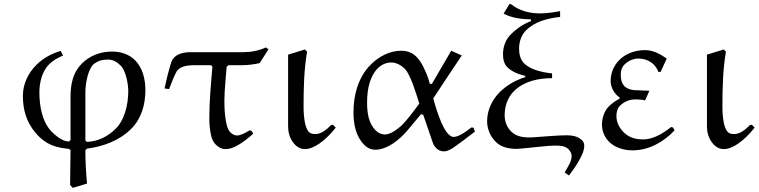

<svg xmlns="http://www.w3.org/2000/svg" viewBox="-20 -714 3681 931"><path d="M320 183 333 197 402 176C397 122 394 69 394 15L401 7C482 -4 559 -32 617 -90C666 -139 685 -208 685 -277C685 -330 672 -384 635 -422C606 -451 565 -464 524 -464C482 -464 431 -453 388 -416C330 -366 322 -301 322 -240V-35L315 -28C296 -28 270 -37 232 -74C184 -122 171 -200 171 -267C171 -315 185 -370 219 -403C239 -423 260 -433 286 -445L274 -467C230 -454 189 -432 156 -399C116 -359 91 -306 91 -249C91 -180 109 -120 154 -68C206 -8 256 2 315 8L322 15ZM401 -26 394 -33V-265C394 -313 408 -384 438 -406C462 -422 479 -425 505 -425C528 -425 547 -414 564 -397C596 -365 602 -289 602 -277C602 -240 598 -203 586 -168C577 -139 563 -112 542 -91C504 -52 455 -28 401 -26Z M905 -461C876 -461 837 -456 817 -426C804 -406 782 -304 778 -285L800 -282C813 -316 830 -362 843 -376C863 -396 900 -398 928 -398H1003L1010 -391C1003 -308 995 -225 995 -142C995 -114 997 -87 1003 -60C1006 -43 1014 -25 1026 -13C1039 0 1055 9 1073 9C1093 9 1112 2 1130 -8C1153 -20 1189 -48 1208 -66L1199 -80L1190 -82C1174 -72 1148 -57 1129 -57C1117 -57 1106 -64 1097 -72C1068 -100 1068 -208 1068 -225C1068 -279 1077 -356 1079 -390L1088 -398H1156C1184 -398 1212 -402 1239 -408L1282 -475L1269 -484C1235 -468 1197 -461 1159 -461Z M1595 -109 1586 -108C1574 -96 1563 -86 1549 -77C1537 -70 1525 -64 1511 -64C1500 -64 1487 -65 1479 -73C1467 -85 1463 -101 1459 -117C1454 -143 1452 -169 1452 -195C1452 -285 1454 -375 1469 -464L1458 -474L1377 -449V-102C1377 -74 1384 -46 1401 -24C1414 -5 1435 9 1458 9C1484 9 1508 -4 1529 -18C1559 -39 1585 -66 1608 -95Z M2013 -212C1986 -174 1955 -134 1930 -108C1917 -96 1899 -82 1883 -73C1871 -67 1859 -62 1846 -62C1830 -62 1814 -69 1802 -81C1767 -116 1760 -167 1760 -216C1760 -249 1763 -283 1773 -315C1781 -340 1793 -364 1812 -383C1829 -400 1852 -411 1876 -411C1902 -411 1926 -398 1944 -379C1969 -354 1996 -268 2013 -212ZM2168 -468 2074 -307 2064 -308C2058 -331 2050 -355 2036 -383C2027 -403 2015 -423 1999 -439C1980 -458 1954 -468 1926 -468C1870 -468 1818 -441 1778 -401C1717 -340 1694 -254 1694 -169C1694 -112 1705 -53 1746 -12C1760 3 1779 12 1800 12C1824 12 1846 4 1867 -7C1893 -21 1917 -41 1938 -62C1944 -68 1951 -76 1956 -82L2021 -160L2032 -158L2078 -24C2081 -12 2088 -3 2096 5C2106 15 2119 20 2132 20C2150 20 2166 10 2180 1C2200 -13 2249 -49 2283 -76L2276 -95L2266 -96C2239 -75 2204 -50 2179 -50C2169 -50 2161 -57 2154 -64C2137 -81 2128 -104 2118 -125C2103 -161 2091 -199 2081 -237C2081 -238 2173 -376 2219 -445Z M2739 137C2759 110 2779 83 2794 53C2804 34 2813 14 2813 -7C2813 -17 2810 -27 2802 -34C2782 -54 2753 -58 2726 -58C2690 -58 2618 -52 2563 -48C2526 -46 2486 -49 2459 -76C2438 -97 2427 -125 2427 -155C2427 -198 2441 -241 2472 -272C2520 -320 2590 -335 2657 -335V-358C2629 -361 2602 -366 2576 -375C2556 -382 2537 -392 2522 -406C2503 -425 2497 -452 2497 -478C2497 -510 2507 -543 2530 -566C2573 -610 2636 -625 2696 -632V-660C2664 -654 2629 -649 2598 -649C2548 -649 2497 -662 2458 -694H2450L2422 -648C2463 -626 2510 -621 2554 -620L2555 -612C2519 -598 2485 -576 2457 -547C2431 -522 2419 -486 2419 -451C2419 -428 2424 -404 2440 -388C2464 -365 2496 -353 2527 -346V-340C2482 -326 2438 -302 2403 -267C2366 -230 2342 -180 2342 -126C2342 -89 2357 -53 2384 -26C2411 1 2450 8 2487 8C2493 8 2556 2 2591 -2C2618 -5 2651 -8 2673 -8C2695 -8 2720 -7 2736 9C2745 18 2752 30 2752 43C2752 67 2733 97 2718 122Z M3213 -430C3182 -452 3147 -471 3108 -471C3063 -471 3016 -456 2984 -424C2957 -397 2941 -363 2941 -320C2941 -290 2961 -256 2984 -242V-235C2965 -226 2948 -213 2933 -199C2910 -176 2899 -142 2899 -109C2899 -78 2911 -49 2934 -26C2963 3 3007 15 3047 15C3126 15 3198 -25 3251 -82L3243 -96L3234 -98C3213 -81 3189 -65 3165 -54C3144 -45 3123 -38 3101 -38C3067 -38 3035 -44 3008 -69C2985 -91 2969 -118 2969 -151C2969 -169 2973 -189 2987 -202C3007 -222 3034 -232 3062 -232C3078 -232 3093 -231 3108 -227L3129 -274C3112 -275 3079 -276 3078 -276C3053 -276 3027 -278 3008 -296C2993 -312 2990 -332 2990 -353C2990 -371 2995 -388 3007 -400C3026 -419 3050 -430 3076 -430C3103 -430 3129 -421 3149 -402C3159 -392 3167 -380 3172 -366L3183 -365Z M3626 -109 3617 -108C3605 -96 3594 -86 3580 -77C3568 -70 3556 -64 3542 -64C3531 -64 3518 -65 3510 -73C3498 -85 3494 -101 3490 -117C3485 -143 3483 -169 3483 -195C3483 -285 3485 -375 3500 -464L3489 -474L3408 -449V-102C3408 -74 3415 -46 3432 -24C3445 -5 3466 9 3489 9C3515 9 3539 -4 3560 -18C3590 -39 3616 -66 3639 -95Z"/></svg>

Font: Neo Euler
Style: Euler
Weight: 500
Designer: Hermann Zapf
Version: Version 000.002